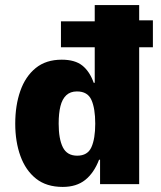

<svg xmlns="http://www.w3.org/2000/svg" viewBox="-20 -725 635 756"><path d="M227 11Q163 11 122 -21.5Q81 -54 60.5 -110.5Q40 -167 40 -238Q40 -310 60 -367Q80 -424 120.5 -457Q161 -490 223 -490Q275 -490 304 -467Q333 -444 349 -399H353V-539H220V-641H353V-705H528V-645H582V-539H528V0H374V-96H370Q350 -44 315.5 -16.5Q281 11 227 11ZM284 -112Q325 -112 340 -145.5Q355 -179 355 -238Q355 -298 340 -331.5Q325 -365 283 -365Q257 -365 241 -350Q225 -335 218 -307Q211 -279 211 -238Q211 -178 227.5 -145Q244 -112 284 -112Z"/></svg>

Font: Nunito Sans 7pt Condensed Black
Style: Regular
Weight: 900
Width: 3
Designer: Vernon Adams
Foundry: Vernon Adams
Version: Version 3.101;gftools[0.9.27]